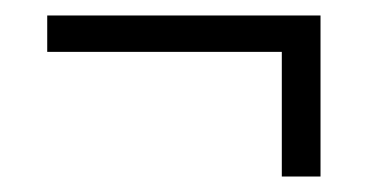

<svg xmlns="http://www.w3.org/2000/svg" viewBox="-20 -282 500 248"><path d="M41 -262H394V-54H344V-215H41Z"/></svg>

Font: Yrsa Light
Style: Regular
Weight: 300
Designer: Anna Giedrys (Yrsa+Rasa design), David Brezina (Yrsa art-direction, Rasa art-direction, design)
Foundry: Rosetta Type Foundry
Version: Version 2.004